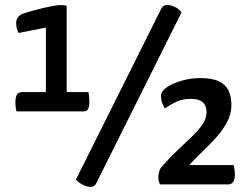

<svg xmlns="http://www.w3.org/2000/svg" viewBox="-20 -730 987 760"><path d="M45.4 -289Q42.5 -300.1 41.7 -309Q40.9 -318 40.9 -323.6Q40.9 -343.6 46.4 -354.5Q52 -365.5 68.3 -365.5H161.6V-620.8L54 -599.5Q49.1 -608 46.5 -618Q43.9 -627.9 43.9 -638.1Q43.9 -653.1 51.5 -662.3Q59.2 -671.5 70.4 -675.7Q93.8 -683.6 124.1 -691.6Q154.5 -699.6 181.2 -704.8Q207.8 -710 218.9 -710Q223.5 -710 231.9 -709.4Q240.2 -708.7 243.9 -706.7V-365.5H330.2Q331.8 -355.6 332.8 -346.5Q333.8 -337.3 333.8 -329.5Q333.8 -307.7 328.5 -298.3Q323.3 -289 309.2 -289ZM337.3 9.6Q325.2 9.6 309 2.1Q292.9 -5.5 280.6 -19.2L615.9 -690.8Q618.6 -698.6 624.8 -704.3Q631 -710 644 -710Q656.4 -710 671.1 -703.3Q685.8 -696.5 698.8 -681.5L361.2 -5Q359.5 -0.1 353.6 4.8Q347.7 9.6 337.3 9.6ZM612.7 0Q609.8 -7.9 608.3 -14.4Q606.8 -21 606.8 -26.6Q606.8 -38.7 609.6 -49.7Q612.4 -60.7 619 -68.6Q649.5 -104 680.7 -133.3Q711.8 -162.7 738.4 -188.2Q765.1 -213.8 781.3 -237.4Q797.5 -261 797.5 -286.4Q797.5 -300.7 792.4 -312.2Q787.4 -323.8 773.8 -331.2Q760.3 -338.7 733.9 -338.7Q702.1 -338.7 677.6 -326.9Q653.1 -315 632.1 -300.6Q622.9 -318.2 620.1 -328.4Q617.3 -338.5 617.3 -350Q617.3 -368.6 640.8 -384.8Q664.4 -400.9 700.2 -410.9Q736.1 -421 771.2 -421Q820.2 -421 847.1 -407.8Q874.1 -394.5 885 -370.5Q896 -346.5 896 -314.9Q896 -279.1 878.9 -247Q861.9 -214.8 835.4 -185.5Q808.9 -156.2 780.6 -129.3Q752.2 -102.4 728.8 -76.5H904.9Q909.8 -54.9 909.8 -41.1Q909.8 0 883.6 0Z"/></svg>

Font: Yanone Kaffeesatz ExtraLight
Style: Regular
Weight: 200
Designer: Yanone (Cyrillic: Daniel Pouzeot, Huerta Tipografica, and Cyreal)
Foundry: Yanone
Version: Version 2.003